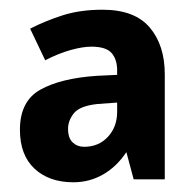

<svg xmlns="http://www.w3.org/2000/svg" viewBox="-20 -742 403 395"><path d="M191 -722Q257 -722 288 -685.5Q319 -649 319 -589V-373H255L240 -429Q220 -399 192 -383Q164 -367 131 -367Q81 -367 51 -395Q21 -423 21 -475Q21 -534 63 -557.5Q105 -581 179 -586L221 -588V-597Q221 -620 209.5 -633Q198 -646 168 -646Q150 -646 125 -639Q100 -632 73 -618L42 -683Q73 -699 109 -710.5Q145 -722 191 -722ZM180 -528Q144 -524 132 -509Q120 -494 120 -477Q120 -458 129.5 -449Q139 -440 153 -440Q183 -440 202 -460.5Q221 -481 221 -512V-531Z"/></svg>

Font: Noto Sans Bengali SemiCondensed
Style: Bold
Weight: 700
Width: 4
Designer: Jelle Bosma - Monotype Design Team
Foundry: Monotype Imaging Inc.
Version: Version 2.003